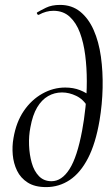

<svg xmlns="http://www.w3.org/2000/svg" viewBox="-20 -749 455 783"><path d="M168 14Q122 14 93 -4.5Q64 -23 49.5 -53Q35 -83 32 -118Q29 -153 35 -186Q46 -251 77 -296.5Q108 -342 152.5 -367Q197 -392 246 -392Q279 -392 306 -381.5Q333 -371 355 -352L338 -313Q320 -344 291 -358Q262 -372 233 -372Q202 -372 176 -357Q150 -342 131.5 -311Q113 -280 104 -230Q97 -195 98.5 -156.5Q100 -118 109.5 -84.5Q119 -51 139 -30.5Q159 -10 190 -10Q232 -10 263.5 -59.5Q295 -109 315 -217Q323 -259 328.5 -311Q334 -363 334 -418Q334 -473 327.5 -524Q321 -575 306 -615.5Q291 -656 264.5 -680.5Q238 -705 198 -705Q168 -705 139 -689Q135 -687 132 -691.5Q129 -696 131 -698Q144 -706 167.5 -717.5Q191 -729 225 -729Q273 -729 307 -701.5Q341 -674 362 -626.5Q383 -579 391.5 -518Q400 -457 398.5 -390.5Q397 -324 386 -258Q370 -164 339 -104Q308 -44 264.5 -15Q221 14 168 14Z"/></svg>

Font: Cormorant Medium
Style: Italic
Weight: 500
Italic angle: -10°
Designer: Christian Thalmann (Catharsis Fonts)
Foundry: Catharsis Fonts
Version: Version 4.000